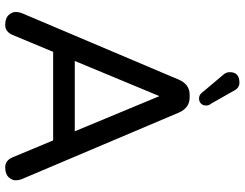

<svg xmlns="http://www.w3.org/2000/svg" viewBox="-121 -813 939 737"><g transform="rotate(90 348.5 -444.5)"><path d="M257 -857Q257 -894 297 -894Q317 -894 327 -875L378 -785Q385 -778 385 -766Q385 -754 377.5 -746.5Q370 -739 357.5 -739Q345 -739 336 -750L267 -832Q257 -843 257 -857ZM667 -60Q672 -48 672 -34.5Q672 -21 660 -8Q648 5 622 5Q596 5 584 -23L519 -179H179L114 -23Q102 5 76 5Q50 5 38 -8Q26 -21 26 -34.5Q26 -48 31 -60L286 -662Q304 -703 344 -703H354Q394 -703 412 -662ZM484 -262 349 -587 214 -262Z"/></g></svg>

Font: Varela Round
Style: Regular
Weight: 400
Designer: Joe Prince
Foundry: Joe Prince
Version: Version 1.000